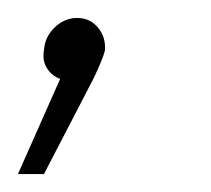

<svg xmlns="http://www.w3.org/2000/svg" viewBox="-43 -84 235 214"><path d="M74 -28Q72 -19 61 4L6 110H-23L24 4Q14 0 9 -8.5Q4 -17 6 -28Q7 -43 18 -53.5Q29 -64 43 -64Q57 -64 66 -53.5Q75 -43 74 -28Z"/></svg>

Font: TypoPRO Montserrat
Style: Italic
Weight: 275
Italic angle: -11.3°
Designer: Julieta Ulanovsky
Foundry: Julieta Ulanovsky
Version: Version 6.001